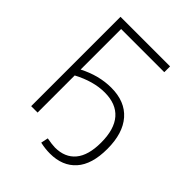

<svg xmlns="http://www.w3.org/2000/svg" viewBox="-229 -838 1079 1079"><g transform="rotate(45 311.0 -298.0)"><path d="M338 -392Q448 -392 507 -324.5Q566 -257 566 -133Q566 -10 510.5 52Q455 114 356 114Q318 114 278 105L287 62Q331 70 352 70Q431 70 473.5 19Q516 -32 516 -133Q516 -239 469 -293Q422 -347 331 -347Q242 -347 144 -295V0H93V-710H487V-664H144V-342Q241 -392 338 -392Z"/></g></svg>

Font: Raleway-v4020 Light
Style: Regular
Weight: 300
Designer: Matt McInerney, Pablo Impallari, Rodrigo Fuenzalida
Foundry: Matt McInerney, Pablo Impallari, Rodrigo Fuenzalida
Version: Version 4.020;PS 004.020;hotconv 1.0.88;makeotf.lib2.5.64775